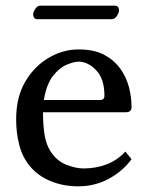

<svg xmlns="http://www.w3.org/2000/svg" viewBox="-20 -637 520 667"><path d="M415.5 -110.4 437 -84Q406.7 -42.5 358.2 -16.1Q309.6 10.3 252 10.3Q199.2 10.3 155.3 -8.1Q111.3 -26.4 84 -59.6Q57.6 -91.3 46.9 -133.5Q36.1 -175.8 36.1 -221.7Q36.1 -300.3 68.1 -354Q100.1 -407.7 149.7 -436.5Q199.2 -465.3 252.9 -465.3Q306.6 -465.3 341.6 -446.8Q376.5 -428.2 397.7 -398.7Q418.9 -369.1 428 -334.2Q437 -299.3 437 -265.1Q437 -247.1 417.5 -247.1H129.4Q129.4 -201.2 135 -168Q140.6 -134.8 154.8 -112.3Q177.2 -77.6 210.4 -64.7Q243.7 -51.8 270 -51.8Q313.5 -51.8 350.8 -66.2Q388.2 -80.6 415.5 -110.4ZM132.3 -289.6H327.6Q342.8 -289.6 342.8 -304.2Q342.8 -363.3 314 -393.1Q285.2 -422.9 252.9 -422.9Q237.8 -422.9 212.2 -412.4Q186.5 -401.9 164.1 -373.3Q141.6 -344.7 132.3 -289.6ZM368.2 -570.3H109.4Q102.1 -570.3 98.6 -575.4Q95.2 -580.6 95.2 -586.4Q95.2 -595.7 102.8 -606.4Q110.4 -617.2 118.7 -617.2H378.4Q387.2 -617.2 390.4 -612.3Q393.6 -607.4 393.6 -602.1Q393.6 -592.8 386 -581.5Q378.4 -570.3 368.2 -570.3Z"/></svg>

Font: Kurinto Seri
Style: Regular
Weight: 400
Designer: Kurinto was developed by Clint Goss from a range of fonts that are compatible with the SIL Open Font License Version 1.1
Foundry: Clinton F. Goss
Version: Version 2.196; July 25, 2020